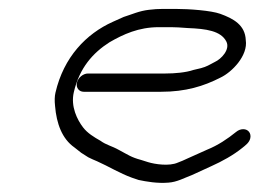

<svg xmlns="http://www.w3.org/2000/svg" viewBox="-20 -444 600 431"><path d="M167.9 -238H341.9C396.3 -238 437 -250.3 475.3 -270C500.4 -281.9 537.1 -319 531.7 -354C530.3 -387.8 504.2 -402.2 474.3 -413C454.1 -420.3 405.1 -424 373.9 -424H345.9C335.2 -424 324.7 -423.3 314.4 -422C291.9 -419.4 276.8 -411.9 257.7 -406L233.2 -395C173.5 -368.2 122.9 -315.8 104.5 -236C102.6 -228 102.3 -218 103.6 -206C106.8 -166.6 119.4 -132.3 147.1 -113L162.3 -101L178 -91C184.6 -87.7 191.2 -84.7 197.9 -82C224.1 -70.4 248.6 -55 276.4 -45L291.2 -40C308.8 -36.3 333 -32 357.8 -34C377.5 -35.2 394.2 -44.9 410.8 -51L454.4 -71C478.5 -81.8 503.8 -95.7 523.9 -112C530.7 -117.6 539.5 -123.5 541.8 -133.5C544.4 -144.7 537.3 -154 526.1 -154C520.4 -154 515.1 -152 510.2 -148C490.7 -132.2 469.2 -117.8 444.9 -108L400.3 -88C393.5 -84.7 386.5 -81.7 379.2 -79C360 -70.4 327.8 -75.3 312.5 -80L296.6 -85C274.5 -90.9 267.7 -96.4 247.7 -107C230.3 -116.8 218.9 -118.2 205.5 -128C190.8 -136.3 176.3 -145.2 166.5 -158C153.6 -174.8 138.2 -204.7 145.7 -237C158.4 -292 189 -325.6 225.6 -349C256.9 -367.1 291.3 -383 336.4 -383H364.4C373.1 -383 385.6 -382.3 402 -381C442.8 -379.4 475.7 -374.7 488 -351C497.4 -332.9 476.4 -311.3 462.4 -305C449.3 -298.1 444.1 -294.5 431.2 -291L414.3 -287C397.5 -281.2 372.5 -279 351.4 -279H177.4C166.6 -279 155.2 -269.5 152.7 -258.5C150.1 -247.5 157.1 -238 167.9 -238Z"/></svg>

Font: HoneyBee
Style: SeLitIt
Weight: 300
Foundry: Cannot Into Space Fonts
Version: Version 0.89